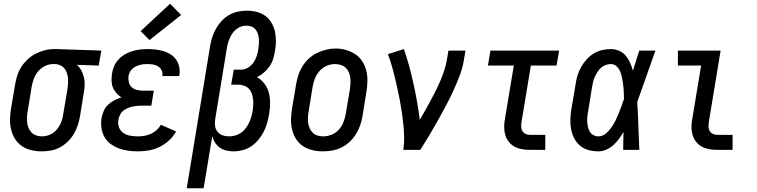

<svg xmlns="http://www.w3.org/2000/svg" viewBox="-20 -800 4040 1025"><path d="M202 8Q174 8 146.5 1.5Q119 -5 97 -20Q75 -35 60.5 -58Q46 -81 39.5 -107.5Q33 -134 33.5 -163Q34 -192 39 -221L61 -351Q65 -375 73 -399Q81 -423 95 -444.5Q109 -466 128.5 -484Q148 -502 171 -513.5Q194 -525 218.5 -531.5Q243 -538 268 -538Q272 -538 275.5 -538Q279 -538 283 -538L521 -530L507 -450L390 -454Q404 -442 413.5 -425Q423 -408 427.5 -389.5Q432 -371 432 -350.5Q432 -330 428 -309L407 -179Q403 -155 395 -131Q387 -107 374 -85Q361 -63 341.5 -44Q322 -25 299.5 -13Q277 -1 252 3.5Q227 8 202 8ZM204 -72Q218 -72 233 -76Q248 -80 261 -88.5Q274 -97 284 -109.5Q294 -122 301 -135.5Q308 -149 312 -163.5Q316 -178 318 -193L340 -323Q342 -337 343 -352Q344 -367 343 -381Q342 -395 337.5 -409Q333 -423 325 -433.5Q317 -444 304 -450.5Q291 -457 276 -458H270Q268 -458 266 -458Q264 -458 263 -458Q241 -458 220 -447.5Q199 -437 184 -419.5Q169 -402 161 -380.5Q153 -359 149 -337L128 -207Q125 -192 124 -176Q123 -160 125 -145Q127 -130 133 -116Q139 -102 149 -92Q159 -82 173.5 -77Q188 -72 204 -72Z M717 8Q690 8 664 4.5Q638 1 614 -8Q590 -17 570 -32Q550 -47 537.5 -69Q525 -91 521.5 -117Q518 -143 522 -170Q526 -189 534 -208Q542 -227 557 -241Q572 -255 590.5 -264.5Q609 -274 628 -280Q613 -290 601 -303.5Q589 -317 582.5 -333.5Q576 -350 575.5 -369Q575 -388 578 -407Q581 -428 589.5 -447.5Q598 -467 613 -483Q628 -499 647 -510Q666 -521 686 -527Q706 -533 726.5 -535.5Q747 -538 768 -538Q790 -538 811.5 -535.5Q833 -533 853 -527Q873 -521 890.5 -510Q908 -499 920 -482Q932 -465 936.5 -444Q941 -423 938 -402Q937 -400 937 -398Q937 -396 936 -394H846Q846 -394 846.5 -395Q847 -396 847 -397Q849 -412 842.5 -425Q836 -438 824 -445.5Q812 -453 797.5 -455.5Q783 -458 768 -458Q757 -458 746.5 -457Q736 -456 725.5 -453Q715 -450 704.5 -445Q694 -440 686 -432.5Q678 -425 673 -414.5Q668 -404 666 -394Q664 -377 668 -360.5Q672 -344 684 -333.5Q696 -323 712.5 -319.5Q729 -316 746 -316H801L788 -236H733Q720 -236 707.5 -234.5Q695 -233 682.5 -230Q670 -227 657.5 -221Q645 -215 635 -206Q625 -197 619.5 -184.5Q614 -172 612 -160Q608 -139 615.5 -120Q623 -101 639 -90Q655 -79 675.5 -75.5Q696 -72 717 -72Q734 -72 751.5 -75Q769 -78 785.5 -85.5Q802 -93 816 -105.5Q830 -118 839 -134L920 -98Q905 -71 882 -50Q859 -29 831.5 -15.5Q804 -2 774.5 3Q745 8 717 8ZM778 -586 731 -634 888 -780 947 -720Z M977 205 1102 -556Q1106 -579 1113.5 -602.5Q1121 -626 1133.5 -648Q1146 -670 1164 -689Q1182 -708 1204 -720.5Q1226 -733 1250.5 -738Q1275 -743 1298 -743Q1325 -743 1350.5 -736.5Q1376 -730 1396 -715.5Q1416 -701 1429 -679Q1442 -657 1447.5 -632.5Q1453 -608 1453 -581Q1453 -554 1448 -528Q1445 -507 1438.5 -486Q1432 -465 1419.5 -446.5Q1407 -428 1389.5 -413Q1372 -398 1352 -388Q1375 -375 1391.5 -353.5Q1408 -332 1415 -305.5Q1422 -279 1422 -250.5Q1422 -222 1417 -194Q1413 -169 1406.5 -145Q1400 -121 1388.5 -98Q1377 -75 1360 -54.5Q1343 -34 1322 -19.5Q1301 -5 1276 1.5Q1251 8 1227 8Q1207 8 1188 3.5Q1169 -1 1154 -11.5Q1139 -22 1128.5 -38Q1118 -54 1113 -72L1067 205ZM1203 -72Q1219 -72 1235.5 -76.5Q1252 -81 1266.5 -91Q1281 -101 1291.5 -115Q1302 -129 1309.5 -144.5Q1317 -160 1321.5 -176Q1326 -192 1329 -208Q1331 -224 1332 -240.5Q1333 -257 1331 -272.5Q1329 -288 1323.5 -302.5Q1318 -317 1307.5 -327.5Q1297 -338 1282 -343Q1267 -348 1251 -348H1214L1228 -428H1265Q1284 -428 1302 -438Q1320 -448 1332 -464.5Q1344 -481 1350 -499.5Q1356 -518 1359 -537Q1361 -551 1362 -565.5Q1363 -580 1362 -593.5Q1361 -607 1356.5 -620Q1352 -633 1344 -643Q1336 -653 1323.5 -658Q1311 -663 1296 -663Q1282 -663 1268 -658.5Q1254 -654 1242 -644.5Q1230 -635 1221.5 -623Q1213 -611 1207 -597.5Q1201 -584 1197 -570Q1193 -556 1191 -542L1129 -165Q1126 -147 1128 -129Q1130 -111 1140.5 -97.5Q1151 -84 1167.5 -78Q1184 -72 1203 -72Z M1703 8Q1675 8 1647.5 1.5Q1620 -5 1597.5 -20Q1575 -35 1560.5 -58Q1546 -81 1539.5 -107.5Q1533 -134 1533.5 -163Q1534 -192 1539 -221L1561 -351Q1565 -375 1573 -399.5Q1581 -424 1595 -446.5Q1609 -469 1629 -487.5Q1649 -506 1673 -517.5Q1697 -529 1722 -535Q1747 -541 1772 -541Q1801 -541 1828 -533Q1855 -525 1877.5 -510Q1900 -495 1914.5 -472Q1929 -449 1935.5 -422.5Q1942 -396 1941.5 -367Q1941 -338 1936 -309L1915 -179Q1911 -155 1902.5 -130.5Q1894 -106 1880 -83.5Q1866 -61 1846 -42.5Q1826 -24 1802.5 -12.5Q1779 -1 1753.5 3.5Q1728 8 1703 8ZM1705 -72Q1728 -72 1750.5 -81Q1773 -90 1789 -108Q1805 -126 1813.5 -148Q1822 -170 1826 -193L1848 -323Q1850 -338 1851 -354.5Q1852 -371 1850 -386Q1848 -401 1842 -415Q1836 -429 1825 -439Q1814 -449 1799 -453.5Q1784 -458 1768 -458Q1745 -458 1723.5 -448.5Q1702 -439 1686 -421Q1670 -403 1661.5 -381.5Q1653 -360 1649 -337L1628 -207Q1625 -192 1624 -176Q1623 -160 1625 -145Q1627 -130 1633 -116Q1639 -102 1649.5 -91.5Q1660 -81 1674.5 -76.5Q1689 -72 1705 -72Z M2133 0Q2138 -33 2137.5 -66.5Q2137 -100 2133.5 -133Q2130 -166 2125.5 -198Q2121 -230 2115 -262Q2109 -294 2102 -325.5Q2095 -357 2087.5 -388.5Q2080 -420 2071 -450.5Q2062 -481 2051 -511L2136 -538Q2152 -493 2164.5 -446.5Q2177 -400 2187.5 -352.5Q2198 -305 2206.5 -257Q2215 -209 2221 -160Q2236 -186 2250.5 -211.5Q2265 -237 2279 -263Q2293 -289 2306 -315Q2319 -341 2330.5 -368Q2342 -395 2351 -422Q2360 -449 2365 -477L2374 -530H2465L2456 -477Q2449 -435 2433 -393.5Q2417 -352 2398.5 -312Q2380 -272 2359 -232.5Q2338 -193 2316 -154Q2294 -115 2271 -76.5Q2248 -38 2224 0Z M2810 0Q2788 0 2767 -3.5Q2746 -7 2728 -16.5Q2710 -26 2697 -42Q2684 -58 2678 -77.5Q2672 -97 2671.5 -118.5Q2671 -140 2675 -161L2723 -450H2585L2598 -530H2965L2951 -450H2814L2764 -148Q2762 -136 2762.5 -123Q2763 -110 2769 -100Q2775 -90 2786 -85Q2797 -80 2810 -80H2891V0Z M3175 8Q3148 8 3122 1Q3096 -6 3076.5 -22.5Q3057 -39 3045 -62.5Q3033 -86 3028.5 -112Q3024 -138 3025 -165.5Q3026 -193 3031 -221L3053 -351Q3056 -374 3063 -397Q3070 -420 3082 -441.5Q3094 -463 3111 -482Q3128 -501 3149 -514Q3170 -527 3194 -532.5Q3218 -538 3241 -538Q3265 -538 3286 -528.5Q3307 -519 3321 -502Q3335 -485 3344 -464.5Q3353 -444 3359 -422Q3367 -449 3375.5 -476Q3384 -503 3393 -530H3479Q3454 -461 3430.5 -392.5Q3407 -324 3382 -256Q3386 -192 3388 -128Q3390 -64 3393 0H3307Q3307 -24 3307.5 -47.5Q3308 -71 3309 -95Q3297 -76 3284 -58Q3271 -40 3254 -25Q3237 -10 3216.5 -1Q3196 8 3175 8ZM3175 -72Q3196 -72 3213 -86Q3230 -100 3242.5 -117.5Q3255 -135 3264.5 -154Q3274 -173 3282 -192.5Q3290 -212 3297 -231.5Q3304 -251 3311 -271Q3311 -285 3310.5 -298.5Q3310 -312 3309 -326Q3308 -340 3306 -353.5Q3304 -367 3301.5 -380.5Q3299 -394 3295 -407Q3291 -420 3284.5 -431Q3278 -442 3266.5 -450Q3255 -458 3241 -458Q3227 -458 3213.5 -453Q3200 -448 3189 -438.5Q3178 -429 3170 -416.5Q3162 -404 3156 -391Q3150 -378 3146.5 -364.5Q3143 -351 3141 -337L3120 -207Q3117 -193 3115.5 -178.5Q3114 -164 3115 -149.5Q3116 -135 3119 -121.5Q3122 -108 3129 -96.5Q3136 -85 3148.5 -78.5Q3161 -72 3175 -72Z M3810 0Q3788 0 3767 -3.5Q3746 -7 3728 -16.5Q3710 -26 3697 -42Q3684 -58 3678 -77.5Q3672 -97 3671.5 -118.5Q3671 -140 3675 -161L3723 -450H3599V-530H3827L3764 -148Q3762 -136 3762.5 -123Q3763 -110 3769 -100Q3775 -90 3786 -85Q3797 -80 3810 -80H3891V0Z"/></svg>

Font: Iosevka Slab Medium
Style: Italic
Weight: 500
Italic angle: -9°
Monospace: yes
Designer: Belleve Invis
Foundry: Belleve Invis
Version: Version 11.1.0; ttfautohint (v1.8.3)